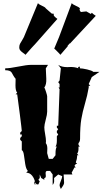

<svg xmlns="http://www.w3.org/2000/svg" viewBox="-20 -1160 678 1248"><path d="M226.6 -1139.6Q233.9 -1130.4 253.7 -1122.1Q273.4 -1113.8 278.3 -1105L316.9 -1071.3H328.6L330.1 -1057.6Q336.4 -1049.3 353 -1037.1Q353 -1037.1 211.9 -877.4Q193.8 -858.9 145.5 -803.7Q142.1 -808.1 130.6 -815.9Q119.1 -823.7 112.1 -832Q105 -840.3 105.2 -853.5Q105.5 -866.7 110.6 -876.2Q115.7 -885.7 124.3 -899.2Q132.8 -912.6 135.3 -918.9ZM446.3 -1139.6Q453.6 -1130.4 474.1 -1121.8Q494.6 -1113.3 500 -1105Q493.2 -1098.6 503.4 -1084.5L506.3 -1082L541 -1085.9L570.3 -1069.3L577.1 -1077.1Q583 -1069.8 602.5 -1057.1L439.9 -882.3Q439.5 -880.9 436.5 -878.4Q433.6 -876 432.1 -877.4L418.9 -861.3L420.4 -859.4L372.6 -803.7Q365.2 -813 341.3 -836.4L332.5 -844.2Q354 -894 363.8 -918.9ZM238.3 18.6 229.5 38.6H218.8Q209 27.8 208.5 26.9Q204.1 0.5 188.5 -18.6Q172.9 -37.6 150.4 -37.6L161.1 -48.8Q148.9 -62 144 -93.8Q139.2 -125.5 135.5 -152.3Q131.8 -179.2 121.6 -184.1V-240.7L111.3 -251.5V-263.2L121.6 -274.4V-286.1H111.3V-297.9L121.6 -308.6Q121.6 -317.4 108.9 -417.2Q96.2 -517.1 91.8 -546.9H81.5L91.8 -557.6Q80.6 -569.3 80.6 -605Q80.6 -640.6 81.5 -647.9Q73.2 -657.2 66.2 -669.7Q59.1 -682.1 55.7 -688.5Q46.4 -703.6 13.7 -703.6V-715.8Q42.5 -715.8 98.6 -727.1Q154.8 -738.3 180.2 -738.3H292L277.8 -715.8L280.8 -648.9Q282.7 -609.9 268.1 -591.3Q271.5 -586.9 279.1 -563.2Q286.6 -539.6 286.6 -534.2V-433.6Q286.6 -416 277.3 -382.1Q268.1 -348.1 268.1 -332.5Q268.1 -316.9 273.4 -288.1Q278.8 -259.3 278.8 -242.7L277.8 -229.5Q287.6 -217.8 287.6 -194.8L286.6 -164.6L296.9 -127.4H322.3L340.8 -150.9V-162.1Q340.8 -195.3 349.6 -207H340.8Q349.6 -219.7 349.6 -245.6V-274.4L358.4 -286.1L349.6 -297.9V-308.6L358.4 -320.3L349.6 -330.1V-342.8H358.4L367.2 -580.1L360.8 -591.3H367.2V-613.8L358.4 -626L367.2 -636.7L375.5 -715.8L358.4 -738.3Q380.4 -723.6 418 -723.6L439.9 -724.6Q467.8 -724.6 490.2 -715.8Q487.8 -717.8 487.8 -720.7Q487.8 -726.6 499 -726.6V-715.8Q515.1 -715.8 546.1 -708.7Q577.1 -701.7 586.9 -692.9H626.5L576.7 -659.2L556.6 -613.8L566.9 -602.5H556.6V-591.3Q547.9 -539.1 532.2 -486.1Q516.6 -433.1 508.5 -385.5Q500.5 -337.9 500.5 -258.3Q500.5 -240.2 490.2 -229.5V-218.3L499 -207H490.2V-192.4Q490.2 -172.9 481.4 -161.1L490.2 -150.9H481.4V-144.5Q481.4 -128.4 472.7 -104.5L481.4 -93.8H472.7L463.9 -82L472.7 -71.3H463.9L445.8 -37.6L450.7 -25.9H393.6L396.5 24.9Q397.5 36.1 387.5 50.5Q377.4 64.9 375.5 68.4Q367.2 51.8 367.2 43.5Q367.2 35.2 375.7 15.1Q384.3 -4.9 384.3 -15.1L358.4 -25.9L331.5 -2.9L332 17.1Q332 30.8 322.3 42V-25.9L305.7 -48.8H286.6Q276.4 -48.8 276.4 -33.7L277.8 -16.1Q277.8 -2.9 268.1 -2.9V8.8L248 -2.9L238.3 -25.9V-2.9L229.5 8.8ZM209.5 42Q202.6 39.6 202.6 17.6Q203.1 19.5 208.5 26.9Q209.5 31.7 209.5 42Z"/></svg>

Font: Butcherman Caps
Style: Regular
Weight: 400
Version: Version 001.003